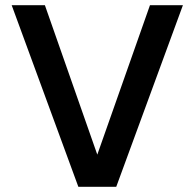

<svg xmlns="http://www.w3.org/2000/svg" viewBox="-20 -720 750 740"><path d="M282 0 25 -700H153L355 -124L558 -700H685L428 0Z"/></svg>

Font: Host Grotesk SemiBold
Style: Regular
Weight: 600
Designer: Doukan Karapınar
Foundry: Element Type
Version: Version 1.003